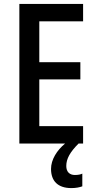

<svg xmlns="http://www.w3.org/2000/svg" viewBox="-20 -734 495 982"><path d="M319 115C319 78 338 44 382 0H405V-89H181V-328H391V-416H181V-625H405V-714H79V0H313C271 35 241 82 241 130C241 192 276 228 345 228C369 228 387 224 401 219V154C393 158 381 161 363 161C336 161 319 145 319 115Z"/></svg>

Font: Noto Sans Gurmukhi UI Condensed Medium
Style: Regular
Weight: 500
Width: 3
Designer: Jelle Bosma - Monotype Design Team
Foundry: Monotype Imaging Inc.
Version: Version 2.004